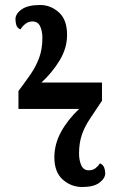

<svg xmlns="http://www.w3.org/2000/svg" viewBox="-20 -740 483 770"><path d="M310 10Q265 10 231.5 -20Q198 -50 198 -109Q198 -161 224 -209.5Q250 -258 297 -303H54V-375Q82 -412 103.5 -443.5Q125 -475 137.5 -509.5Q150 -544 150 -588Q150 -615 141 -634.5Q132 -654 110 -654Q94 -654 81.5 -644Q69 -634 62 -622Q48 -628 45 -641Q42 -654 42 -663Q42 -685 67 -702.5Q92 -720 141 -720Q183 -720 216 -690.5Q249 -661 249 -600Q249 -547 219 -497.5Q189 -448 146 -409H389V-336Q360 -293 339 -261Q318 -229 307.5 -197Q297 -165 297 -124Q297 -97 306 -77Q315 -57 336 -57Q352 -57 362.5 -65Q373 -73 381 -85Q394 -79 398 -67.5Q402 -56 402 -45Q402 -25 379 -7.5Q356 10 310 10Z"/></svg>

Font: Noto Serif ExtraCondensed
Style: Bold
Weight: 700
Width: 2
Designer: Monotype Design Team
Foundry: Monotype Imaging Inc.
Version: Version 2.014; ttfautohint (v1.8.4.7-5d5b)